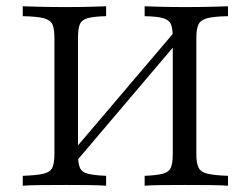

<svg xmlns="http://www.w3.org/2000/svg" viewBox="-20 -591 798 611"><path d="M200.8 -51.6 200 -95.2 543.5 -499.2 544.4 -456.5ZM440.3 0V-31.5Q479.8 -33.1 498.8 -38.3Q517.7 -43.5 523.8 -57.7Q529.8 -71.8 529.8 -100.8V-470.2Q529.8 -499.2 524.2 -513.3Q518.5 -527.4 499.6 -533.1Q480.6 -538.7 440.3 -539.5V-571Q460.5 -570.2 494 -569.4Q527.4 -568.5 566.9 -568.5Q613.7 -568.5 649.2 -569.4Q684.7 -570.2 705.6 -571V-539.5Q661.3 -538.7 639.9 -533.1Q618.5 -527.4 611.7 -513.3Q604.8 -499.2 604.8 -470.2V-100.8Q604.8 -72.6 611.7 -58.1Q618.5 -43.5 639.9 -38.3Q661.3 -33.1 705.6 -31.5V0Q684.7 -1.6 649.2 -2Q613.7 -2.4 566.9 -2.4Q526.6 -2.4 493.5 -2Q460.5 -1.6 440.3 0ZM52.4 0V-31.5Q97.6 -33.1 119 -38.3Q140.3 -43.5 146.8 -58.1Q153.2 -72.6 153.2 -100.8V-470.2Q153.2 -499.2 146.8 -513.3Q140.3 -527.4 119 -533.1Q97.6 -538.7 52.4 -539.5V-571Q73.4 -570.2 108.9 -569.4Q144.4 -568.5 190.3 -568.5Q230.6 -568.5 264.1 -569.4Q297.6 -570.2 317.7 -571V-539.5Q278.2 -538.7 258.9 -533.1Q239.5 -527.4 233.9 -513.3Q228.2 -499.2 228.2 -470.2V-100.8Q228.2 -72.6 233.9 -58.1Q239.5 -43.5 258.9 -38.3Q278.2 -33.1 317.7 -31.5V0Q297.6 -1.6 264.1 -2Q230.6 -2.4 190.3 -2.4Q144.4 -2.4 108.9 -2Q73.4 -1.6 52.4 0Z"/></svg>

Font: Playfair 12pt Light
Style: Regular
Weight: 300
Designer: Claus Eggers Sørensen
Foundry: Claus Eggers Sørensen
Version: Version 2.000;gftools[0.9.28]